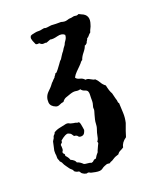

<svg xmlns="http://www.w3.org/2000/svg" viewBox="-119 -718 630 763"><g transform="rotate(-20 196.0 -336.5)"><path d="M304.7 -643.6 314.5 -638.7Q348.6 -626 335 -587.9Q333 -580.1 329.6 -574.2Q326.2 -568.4 323.2 -558.6Q317.4 -554.7 313.5 -549.3Q309.6 -543.9 303.7 -541Q302.7 -536.1 299.8 -532.7Q296.9 -529.3 295.9 -524.4Q293 -522.5 291 -520Q289.1 -517.6 285.2 -517.6Q282.2 -506.8 271 -493.2Q259.8 -479.5 255.9 -466.8Q251 -464.8 248.5 -460.9Q246.1 -457 237.3 -448.2Q228.5 -439.5 219.7 -430.7Q210.9 -421.9 205.1 -411.1Q209 -403.3 221.7 -400.4Q234.4 -397.5 241.2 -388.7Q250 -390.6 260.7 -383.8Q271.5 -377 278.3 -377Q287.1 -369.1 293 -358.4Q298.8 -347.7 309.6 -339.8Q314.5 -314.5 322.3 -301.8L328.1 -278.3Q332 -267.6 331.5 -263.2Q331.1 -258.8 335 -255.9Q335.9 -233.4 336.9 -213.9Q337.9 -194.3 333 -172.9Q320.3 -139.6 314.5 -119.1Q293 -104.5 290 -85Q283.2 -80.1 275.4 -76.7Q267.6 -73.2 262.7 -65.4Q248 -61.5 238.8 -55.2Q229.5 -48.8 225.6 -48.3Q221.7 -47.9 219.7 -43.9L207 -44.9Q202.1 -43 196.3 -41Q190.4 -39.1 182.1 -32.7Q173.8 -26.4 153.3 -30.3Q132.8 -34.2 131.8 -35.6Q130.9 -37.1 127.4 -38.1Q124 -39.1 120.6 -37.6Q117.2 -36.1 108.4 -40Q99.6 -43.9 96.7 -49.8Q93.8 -55.7 89.4 -55.7Q85 -55.7 78.6 -59.6Q72.3 -63.5 73.2 -65.4Q74.2 -67.4 68.4 -72.3Q62.5 -77.1 60.5 -80.1Q58.6 -83 51.8 -92.3Q44.9 -101.6 43 -106.9Q41 -112.3 38.6 -114.3Q36.1 -116.2 34.2 -119.1Q33.2 -125 31.2 -127.9Q29.3 -130.9 29.3 -136.7V-146.5Q29.3 -150.4 28.3 -153.3V-166L35.2 -197.3Q35.2 -202.1 39.6 -208Q43.9 -213.9 43.9 -215.8Q43.9 -217.8 45.4 -220.7Q46.9 -223.6 50.3 -226.6Q53.7 -229.5 54.7 -234.4Q67.4 -242.2 81.5 -244.6Q95.7 -247.1 102.1 -249Q108.4 -251 113.8 -250.5Q119.1 -250 125 -246.1L136.7 -243.2Q146.5 -242.2 149.9 -240.2Q153.3 -238.3 159.2 -239.3Q163.1 -234.4 164.1 -227.5Q165 -220.7 166.5 -213.9Q168 -207 168 -203.6Q168 -200.2 163.6 -191.9Q159.2 -183.6 149.4 -183.1Q139.6 -182.6 136.7 -188Q133.8 -193.4 122.1 -194.3Q118.2 -199.2 115.7 -203.6Q113.3 -208 103.5 -211.4Q93.8 -214.8 69.3 -194.3Q69.3 -186.5 65.9 -184.6Q62.5 -182.6 60.5 -178.7Q61.5 -172.9 61.5 -163.6Q61.5 -154.3 56.6 -150.4Q56.6 -144.5 60.5 -141.6Q64.5 -138.7 62.5 -131.8Q73.2 -121.1 76.2 -110.4Q93.8 -102.5 96.7 -91.8Q108.4 -88.9 121.1 -76.2Q127 -74.2 136.2 -73.7Q145.5 -73.2 151.4 -70.3Q158.2 -71.3 161.6 -75.7Q165 -80.1 172.9 -80.1Q181.6 -94.7 185.1 -97.7Q188.5 -100.6 189 -103.5Q189.5 -106.4 192.9 -113.3Q196.3 -120.1 198.2 -125Q200.2 -129.9 202.1 -132.8Q204.1 -135.7 201.2 -141.6Q207 -148.4 208.5 -157.7Q210 -167 212.4 -175.3Q214.8 -183.6 216.8 -189Q218.8 -194.3 219.7 -200.7Q220.7 -207 220.7 -212.4Q220.7 -217.8 222.7 -227.1Q224.6 -236.3 227.5 -245.6Q230.5 -254.9 231.9 -260.7Q233.4 -266.6 232.4 -270.5Q231.4 -274.4 234.4 -283.2Q237.3 -292 237.3 -299.8V-314.5Q237.3 -320.3 237.8 -327.6Q238.3 -335 235.8 -340.8Q233.4 -346.7 223.6 -349.6Q213.9 -352.5 209 -360.4Q200.2 -357.4 190.4 -359.4Q180.7 -361.3 167 -356.9Q153.3 -352.5 144.5 -349.1Q135.7 -345.7 128.9 -335.9Q120.1 -335 111.3 -330.6Q102.5 -326.2 94.7 -329.1Q74.2 -336.9 72.3 -353.5Q70.3 -377.9 86.9 -394.5L98.6 -406.2Q103.5 -411.1 108.4 -418Q113.3 -424.8 114.3 -424.8Q115.2 -424.8 116.7 -427.2Q118.2 -429.7 121.6 -432.6Q125 -435.5 128.9 -439.5Q129.9 -443.4 132.8 -445.8Q135.7 -448.2 136.7 -453.1Q141.6 -453.1 144.5 -457Q147.5 -460.9 151.9 -465.8Q156.2 -470.7 164.6 -482.9Q172.9 -495.1 174.3 -495.6Q175.8 -496.1 178.2 -499.5Q180.7 -502.9 184.6 -509.8Q188.5 -516.6 191.4 -520Q194.3 -523.4 196.3 -525.9Q198.2 -528.3 200.2 -532.2Q202.1 -536.1 207 -542Q211.9 -547.9 212.4 -550.8Q212.9 -553.7 219.7 -563Q226.6 -572.3 226.6 -584Q215.8 -594.7 195.3 -589.4Q174.8 -584 164.1 -586.9L146.5 -580.1Q142.6 -582 134.8 -580.6Q127 -579.1 118.2 -587.9Q113.3 -587.9 110.4 -587.4Q107.4 -586.9 103.5 -589.8L96.7 -605.5Q95.7 -609.4 94.2 -614.7Q92.8 -620.1 96.7 -627Q101.6 -629.9 106.4 -630.9Q111.3 -631.8 118.2 -633.3Q125 -634.8 131.8 -634.3Q138.7 -633.8 147.9 -636.2Q157.2 -638.7 160.2 -636.7Q163.1 -634.8 187.5 -638.7L207 -637.7H228.5Q243.2 -632.8 253.4 -636.2Q263.7 -639.6 267.1 -639.2Q270.5 -638.7 277.8 -640.6Q285.2 -642.6 288.1 -641.6Q291 -640.6 294.9 -640.6Q298.8 -640.6 304.7 -643.6Z"/></g></svg>

Font: Mountains of Christmas
Style: Bold
Weight: 700
Designer: Crystal Kluge
Foundry: Font Diner, Inc DBA Tart Workshop
Version: Version 1.002